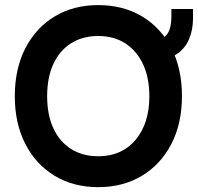

<svg xmlns="http://www.w3.org/2000/svg" viewBox="-20 -733 792 768"><path d="M372.6 15.6Q273.6 15.6 198.4 -29.9Q123.2 -75.5 81.2 -157.4Q39.2 -239.4 39.2 -348Q39.2 -457.6 81.2 -539.6Q123.2 -621.5 198.4 -667.1Q273.6 -712.6 372.6 -712.6Q473 -712.6 548.4 -667.3Q623.8 -622 665.8 -540.1Q707.8 -458.2 707.8 -348Q707.8 -238.8 665.3 -156.9Q622.8 -75 547.4 -29.7Q472 15.6 372.6 15.6ZM372.4 -108Q436 -108 481.5 -137.6Q527.1 -167.1 552.2 -221Q577.4 -275 577.4 -348Q577.4 -422 552.2 -475.9Q527 -529.8 481.4 -559.4Q435.7 -589 372.3 -589Q310.6 -589 264.4 -559.9Q218.3 -530.8 193.4 -477Q168.6 -423.2 168.6 -348.1Q168.6 -273.8 193.4 -220Q218.2 -166.2 264.4 -137.1Q310.6 -108 372.4 -108ZM594.2 -493V-574.2Q634.4 -574.2 650 -598.2Q665.6 -622.2 665.6 -666V-697H752V-658.6Q752 -613.8 736.1 -576.1Q720.2 -538.4 685.7 -515.7Q651.2 -493 594.2 -493Z"/></svg>

Font: Hanken Grotesk
Style: Regular
Weight: 400
Designer: Alfredo Marco Pradil
Foundry: Hanken Design Co.
Version: Version 3.013